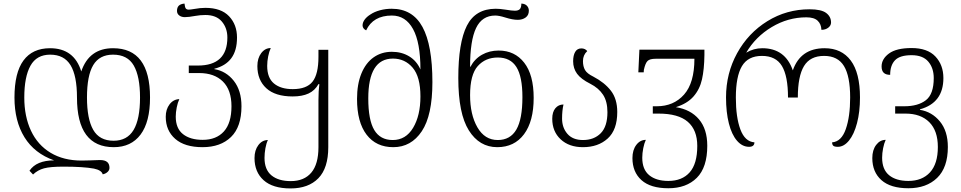

<svg xmlns="http://www.w3.org/2000/svg" viewBox="-20 -814 5379 1075"><path d="M506 130Q446 119 335 119Q262 119 226.5 128.5Q191 138 165 163L145 142Q184 84 283 84Q173 45 117 -45.5Q61 -136 61 -268Q61 -407 111.5 -475.5Q162 -544 260 -544Q395 -544 435 -414Q479 -544 613 -544Q820 -544 820 -268Q820 -131 767 -60.5Q714 10 617 10Q411 10 411 -268Q411 -390 375 -449Q339 -508 261 -508Q185 -508 150.5 -446Q116 -384 116 -268Q116 -162 153.5 -82Q191 -2 263.5 41.5Q336 85 437 85L484 84L539 82Q567 82 580 93Q593 104 593 126Q593 139 582 149Q571 159 555 162Q549 139 506 130ZM764 -268Q764 -386 729 -447Q694 -508 613 -508Q537 -508 502 -449.5Q467 -391 467 -268Q467 -148 502 -87Q537 -26 616 -26Q692 -26 728 -86.5Q764 -147 764 -268Z M908 -160Q908 -202 929.5 -230Q951 -258 984 -259Q975 -240 969.5 -212.5Q964 -185 964 -161Q964 -95 1004.5 -63Q1045 -31 1115 -31Q1191 -31 1233.5 -78Q1276 -125 1276 -219Q1276 -310 1228 -357.5Q1180 -405 1095 -405H1037V-447H1088Q1253 -447 1253 -604Q1253 -657 1222 -693.5Q1191 -730 1130 -730Q1101 -730 1074 -725Q1036 -718 1015 -718Q996 -718 983.5 -727.5Q971 -737 971 -753Q971 -772 981 -782Q991 -792 1013 -794Q1015 -774 1020 -767Q1025 -760 1037 -760Q1045 -760 1069 -764Q1101 -770 1130 -770Q1218 -770 1262.5 -723Q1307 -676 1307 -604Q1307 -531 1275 -488Q1243 -445 1180 -429V-427Q1246 -416 1289 -361.5Q1332 -307 1332 -219Q1332 -104 1273.5 -47Q1215 10 1114 10Q1014 10 961 -36.5Q908 -83 908 -160Z M1405 71Q1405 27 1426.5 -1.5Q1448 -30 1480 -30Q1471 -12 1466 16Q1461 44 1461 70Q1461 136 1500 168Q1539 200 1608 200Q1683 200 1723 152.5Q1763 105 1763 10V-253Q1763 -306 1768 -343H1763Q1743 -307 1707.5 -290.5Q1672 -274 1619 -274Q1521 -274 1471 -320Q1421 -366 1421 -444Q1421 -488 1442.5 -516.5Q1464 -545 1496 -545Q1487 -526 1481.5 -498.5Q1476 -471 1476 -445Q1476 -378 1514 -346.5Q1552 -315 1619 -315Q1697 -315 1730 -357Q1763 -399 1763 -496V-535H1818V10Q1818 127 1762.5 184Q1707 241 1607 241Q1507 241 1456 195Q1405 149 1405 71Z M1979 -260Q1979 -343 2003.5 -402.5Q2028 -462 2072 -493Q2116 -524 2174 -524Q2229 -524 2271 -498.5Q2313 -473 2334 -425Q2334 -576 2292.5 -651.5Q2251 -727 2174 -727Q2069 -727 2030 -644Q2010 -654 2010 -672Q2010 -688 2021.5 -704Q2033 -720 2054 -733Q2076 -748 2107.5 -756.5Q2139 -765 2173 -765Q2290 -765 2345.5 -663Q2401 -561 2401 -354Q2401 -168 2341.5 -79Q2282 10 2182 10Q2086 10 2032.5 -60Q1979 -130 1979 -260ZM2334 -274Q2334 -384 2290.5 -435Q2247 -486 2180 -486Q2042 -486 2042 -263Q2042 -142 2075.5 -86Q2109 -30 2179 -30Q2252 -30 2293 -98.5Q2334 -167 2334 -274Z M2546 -377Q2546 -575 2594 -670Q2642 -765 2756 -765Q2778 -765 2810 -760Q2846 -754 2863 -754Q2882 -754 2890.5 -763Q2899 -772 2899 -794Q2920 -793 2930.5 -781.5Q2941 -770 2941 -754Q2941 -729 2923 -716Q2905 -703 2879 -703Q2850 -703 2809 -716Q2774 -727 2753 -727Q2679 -727 2645.5 -657Q2612 -587 2612 -440H2614Q2637 -484 2678.5 -507.5Q2720 -531 2772 -531Q2862 -531 2915 -463Q2968 -395 2968 -266Q2968 -135 2914 -62.5Q2860 10 2764 10Q2664 10 2605 -84Q2546 -178 2546 -377ZM2905 -270Q2905 -385 2871.5 -438.5Q2838 -492 2767 -492Q2698 -492 2655 -444Q2612 -396 2612 -281Q2612 -172 2653 -101Q2694 -30 2767 -30Q2837 -30 2871 -88.5Q2905 -147 2905 -270Z M3072 -149Q3072 -187 3089.5 -208Q3107 -229 3135 -229Q3127 -195 3127 -150Q3127 -99 3157 -64.5Q3187 -30 3244 -30Q3306 -30 3343.5 -68Q3381 -106 3381 -186Q3381 -246 3356.5 -283.5Q3332 -321 3285 -345Q3233 -371 3211 -401Q3189 -431 3189 -471Q3189 -504 3200.5 -523.5Q3212 -543 3235 -543Q3256 -543 3268 -528Q3244 -506 3244 -472Q3244 -442 3255.5 -422Q3267 -402 3302 -385Q3365 -352 3400.5 -306Q3436 -260 3436 -187Q3436 -87 3382.5 -38.5Q3329 10 3244 10Q3166 10 3119 -34Q3072 -78 3072 -149Z M3521 71Q3521 26 3542.5 -2.5Q3564 -31 3596 -31Q3587 -12 3581.5 16Q3576 44 3576 69Q3576 135 3615 167Q3654 199 3722 199Q3799 199 3841.5 151Q3884 103 3884 3Q3884 -86 3831 -132Q3778 -178 3667 -178H3635V-219H3657Q3752 -219 3810 -284.5Q3868 -350 3868 -485H3651Q3618 -485 3605.5 -472.5Q3593 -460 3585 -423L3584 -409H3554L3560 -536H3924V-506Q3923 -426 3910.5 -370Q3898 -314 3863 -274Q3828 -234 3764 -214Q3847 -201 3893.5 -146Q3940 -91 3940 2Q3940 123 3881.5 181.5Q3823 240 3722 240Q3622 240 3571.5 194.5Q3521 149 3521 71Z M4045 -269Q4045 -403 4107 -516Q4169 -629 4276.5 -695.5Q4384 -762 4513 -762Q4578 -762 4605.5 -741.5Q4633 -721 4633 -688Q4633 -671 4617.5 -659Q4602 -647 4579 -647Q4578 -679 4558 -698Q4538 -717 4495 -717Q4392 -717 4301 -662.5Q4210 -608 4158 -519Q4200 -544 4248 -544Q4376 -544 4419 -420Q4462 -544 4597 -544Q4692 -544 4743.5 -475Q4795 -406 4795 -268Q4795 -188 4778.5 -125Q4762 -62 4733.5 -27Q4705 8 4671 8Q4652 8 4645.5 2Q4639 -4 4639 -17Q4691 -21 4715.5 -91Q4740 -161 4740 -268Q4740 -387 4705.5 -444Q4671 -501 4594 -501Q4516 -501 4481.5 -444Q4447 -387 4447 -268H4392Q4392 -388 4358 -444.5Q4324 -501 4246 -501Q4168 -501 4134 -443.5Q4100 -386 4100 -268Q4100 -157 4125.5 -89Q4151 -21 4204 -17Q4204 -5 4196.5 1.5Q4189 8 4174 8Q4136 8 4106.5 -26Q4077 -60 4061 -122.5Q4045 -185 4045 -269Z M4864 71Q4864 26 4885.5 -2.5Q4907 -31 4939 -31Q4930 -12 4924.5 16Q4919 44 4919 69Q4919 135 4958 167Q4997 199 5066 199Q5143 199 5187 151Q5231 103 5231 9Q5231 -82 5183 -130Q5135 -178 5050 -178H4992V-219H5043Q5120 -219 5164 -253Q5208 -287 5208 -377Q5208 -433 5177.5 -469Q5147 -505 5084 -505Q5018 -505 4991 -476.5Q4964 -448 4964 -395Q4940 -395 4928 -406.5Q4916 -418 4916 -442Q4916 -484 4957.5 -514.5Q4999 -545 5084 -545Q5173 -545 5217.5 -497.5Q5262 -450 5262 -377Q5262 -238 5131 -202V-199Q5198 -188 5242.5 -134Q5287 -80 5287 9Q5287 124 5227 182Q5167 240 5066 240Q4966 240 4915 194.5Q4864 149 4864 71Z"/></svg>

Font: Noto Serif Georgian Light
Style: Regular
Weight: 300
Designer: Monotype Design team
Foundry: Monotype Imaging Inc.
Version: Version 1.000